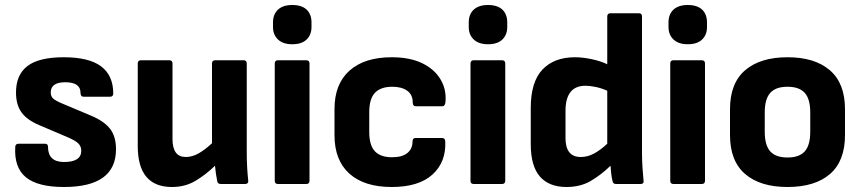

<svg xmlns="http://www.w3.org/2000/svg" viewBox="-20 -736 3445 768"><path d="M236 12Q131 12 83.5 -27Q36 -66 41 -149Q42 -161 54 -161H160Q172 -161 172 -149Q172 -88 236 -88Q305 -88 305 -133Q305 -151 293 -162.5Q281 -174 253 -186L138 -235Q88 -256 66 -286.5Q44 -317 44 -366Q44 -437 90 -472Q136 -507 235 -507Q336 -507 384.5 -470.5Q433 -434 433 -362Q433 -349 420 -349H315Q302 -349 302 -365Q302 -407 241 -407Q183 -407 183 -366Q183 -351 192.5 -342Q202 -333 231 -321L345 -273Q397 -251 420.5 -220.5Q444 -190 444 -139Q444 12 236 12Z M668 12Q531 12 531 -152V-482Q531 -495 544 -495H657Q670 -495 670 -482V-180Q670 -108 723 -108Q749 -108 774.5 -122.5Q800 -137 828 -163V-482Q828 -495 841 -495H954Q967 -495 967 -482V-127Q967 -97 968.5 -68.5Q970 -40 973 -13Q974 0 960 0H863Q851 0 849 -11Q843 -40 840 -73Q804 -38 762.5 -13Q721 12 668 12Z M1092 0Q1079 0 1079 -13V-482Q1079 -495 1092 -495H1205Q1218 -495 1218 -482V-13Q1218 0 1205 0ZM1149 -559Q1112 -559 1092 -578Q1072 -597 1072 -628V-646Q1072 -679 1092 -697.5Q1112 -716 1149 -716Q1187 -716 1206.5 -697.5Q1226 -679 1226 -646V-628Q1226 -597 1206.5 -578Q1187 -559 1149 -559Z M1547 12Q1437 12 1377.5 -41.5Q1318 -95 1318 -195V-300Q1318 -400 1378 -453.5Q1438 -507 1547 -507Q1619 -507 1668 -483.5Q1717 -460 1741.5 -419.5Q1766 -379 1762 -330Q1761 -311 1749 -311H1643Q1631 -311 1631 -326Q1631 -357 1609 -373Q1587 -389 1549 -389Q1503 -389 1480 -365Q1457 -341 1457 -287V-208Q1457 -155 1479.5 -131Q1502 -107 1548 -107Q1589 -107 1609.5 -124Q1630 -141 1630 -169Q1630 -184 1642 -184H1748Q1760 -184 1761 -171Q1765 -88 1710 -38Q1655 12 1547 12Z M1875 0Q1862 0 1862 -13V-482Q1862 -495 1875 -495H1988Q2001 -495 2001 -482V-13Q2001 0 1988 0ZM1932 -559Q1895 -559 1875 -578Q1855 -597 1855 -628V-646Q1855 -679 1875 -697.5Q1895 -716 1932 -716Q1970 -716 1989.5 -697.5Q2009 -679 2009 -646V-628Q2009 -597 1989.5 -578Q1970 -559 1932 -559Z M2246 12Q2176 12 2139.5 -30Q2103 -72 2103 -160V-304Q2103 -408 2149.5 -457.5Q2196 -507 2280 -507Q2310 -507 2346 -499.5Q2382 -492 2409 -479V-670Q2409 -683 2422 -683H2536Q2548 -683 2548 -670V-123Q2548 -95 2550 -65.5Q2552 -36 2554 -15Q2557 0 2542 0H2444Q2432 0 2430 -12Q2427 -24 2425 -40.5Q2423 -57 2422 -73Q2385 -37 2343.5 -12.5Q2302 12 2246 12ZM2242 -184Q2242 -108 2303 -108Q2330 -108 2355.5 -121.5Q2381 -135 2409 -161V-373Q2387 -383 2363.5 -388Q2340 -393 2322 -393Q2242 -393 2242 -292Z M2674 0Q2661 0 2661 -13V-482Q2661 -495 2674 -495H2787Q2800 -495 2800 -482V-13Q2800 0 2787 0ZM2731 -559Q2694 -559 2674 -578Q2654 -597 2654 -628V-646Q2654 -679 2674 -697.5Q2694 -716 2731 -716Q2769 -716 2788.5 -697.5Q2808 -679 2808 -646V-628Q2808 -597 2788.5 -578Q2769 -559 2731 -559Z M3130 12Q3021 12 2960.5 -40Q2900 -92 2900 -196V-299Q2900 -403 2960.5 -455Q3021 -507 3130 -507Q3239 -507 3299.5 -455Q3360 -403 3360 -299V-196Q3360 -92 3300 -40Q3240 12 3130 12ZM3130 -106Q3177 -106 3199 -130.5Q3221 -155 3221 -209V-286Q3221 -340 3199 -364.5Q3177 -389 3130 -389Q3083 -389 3061 -364.5Q3039 -340 3039 -286V-209Q3039 -155 3061 -130.5Q3083 -106 3130 -106Z"/></svg>

Font: Sofia Sans ExtraBold
Style: Regular
Weight: 800
Designer: Botio Nikoltchev, Ani Petrova
Foundry: lettersoup
Version: Version 4.101; ttfautohint (v1.8.4.7-5d5b)